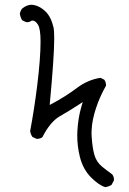

<svg xmlns="http://www.w3.org/2000/svg" viewBox="-20 -788 540 802"><path d="M302.7 -221.7Q302.7 -177.7 313.5 -133.3Q326.7 -80.6 360.4 -46.9Q393.1 -14.2 419.4 -6.3Q433.6 -8.3 445.8 -15.6L455.6 -33.7Q456.1 -35.6 456.1 -37.1Q456.1 -51.3 448.2 -60.1Q430.2 -72.8 407.2 -91.3Q382.3 -111.3 374 -142.1Q365.7 -171.4 362.8 -218.3Q362.3 -225.6 362.3 -231.7Q362.3 -237.8 362.8 -246.3Q363.3 -254.9 364.7 -268.1Q370.6 -310.5 389.2 -359.4Q403.3 -395.5 422.4 -429.2Q422.9 -431.2 422.9 -433.8Q422.9 -436.5 421.9 -440.4Q420.9 -448.7 415.5 -455.1L399.9 -462.9Q347.2 -455.1 301.8 -420.9Q253.4 -384.8 201.2 -356.9L187.5 -349.6Q206.5 -550.3 206.5 -627.9Q206.5 -660.2 203.6 -672.9Q193.8 -716.3 170.9 -739.3Q148.4 -761.7 121.6 -767.1Q116.2 -768.1 111.3 -768.1Q91.8 -768.1 72.3 -752Q64.9 -742.7 63 -730.5Q64.9 -716.3 72.3 -703.6L88.4 -695.8Q91.3 -695.3 93.8 -695.3Q102.5 -695.3 106.9 -698.7Q111.3 -702.1 116.2 -702.1Q127.4 -702.1 138.2 -685.5Q149.4 -668.9 149.4 -614.3Q149.4 -544.4 135.3 -429.7Q123.5 -334.5 106 -240.7Q107.9 -227.1 115.2 -216.3L131.3 -208.5Q133.3 -208 134.8 -208Q148.4 -208 157.2 -215.3Q189.5 -278.8 229.5 -302.2Q268.1 -324.2 307.1 -349.6L325.7 -361.8L319.3 -340.3Q306.2 -294.4 303.2 -240.7Q302.7 -231.4 302.7 -221.7Z"/></svg>

Font: NaikaiFont
Style: Light
Weight: 300
Version: Version 1.89